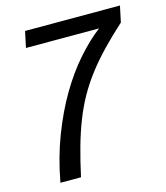

<svg xmlns="http://www.w3.org/2000/svg" viewBox="-107 -794 757 876"><g transform="rotate(-15 271.0 -355.5)"><path d="M525.4 -634.8Q469.7 -584.5 426.3 -539.1Q382.8 -493.7 348.4 -448.5Q314 -403.3 287.6 -356.2Q261.2 -309.1 240 -255.1Q218.8 -201.2 201.2 -138.7Q183.6 -76.2 167 0H69.8Q90.8 -114.7 128.7 -213.4Q166.5 -312 213.9 -392.1Q261.2 -472.2 315.2 -533.2Q369.1 -594.2 422.4 -634.8H77.1L93.3 -710.9H541.5Z"/></g></svg>

Font: Ufes Sans
Style: Italic
Weight: 400
Designer: Ricardo Esteves & Filipe Motta
Foundry: ProDesignUfes - Ricardo Esteves, Filipe Motta
Version: Version 2.0